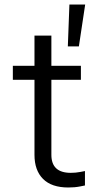

<svg xmlns="http://www.w3.org/2000/svg" viewBox="-20 -822 408 852"><path d="M281 -616 288 -802H358L330 -616ZM283 10Q209 10 171 -28Q133 -66 133 -135V-468H37V-530H133V-664H208V-530H339V-468H208V-135Q208 -55 294 -55Q316 -55 336.5 -59Q357 -63 357 -63V1Q357 1 334.5 5.5Q312 10 283 10Z"/></svg>

Font: Be Vietnam Pro Light
Style: Regular
Weight: 300
Designer: Lam Bao, Tony Le, Vietanh Nguyen
Foundry: Yellow Type Foundry
Version: Version 1.002; ttfautohint (v1.8.3)